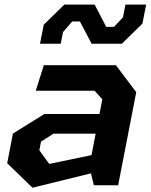

<svg xmlns="http://www.w3.org/2000/svg" viewBox="-20 -824 670 854"><path d="M397.5 0H505.5L586 -414L495.5 -534H175L139 -420.5H400.5L435 -382.5L422.5 -317H177.5L37.5 -230L12 -98L124.5 11L384.5 -53ZM155 -155.5 162.5 -194 218 -229.5H405.5L387 -134L199 -95ZM158 -629.5H250L260.5 -681.5L301 -728.5H335.5L387.5 -629.5H522L613.5 -719L630 -803.5H538L527 -747L487 -704.5H452.5L401 -803.5H266L174.5 -714Z"/></svg>

Font: Monaspace Krypton
Style: Bold Italic
Weight: 700
Italic angle: -11°
Designer: Riley Cran & the Lettermatic Team
Foundry: Lettermatic
Version: Version 1.101 (Monaspace Krypton)